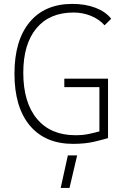

<svg xmlns="http://www.w3.org/2000/svg" viewBox="-20 -723 626 978"><path d="M352.5 9.8Q210 9.8 131.8 -83.7Q53.7 -177.2 53.7 -347.7Q53.7 -517.1 130.9 -610.1Q208 -703.1 348.6 -703.1Q415 -703.1 466.6 -683.3Q518.1 -663.6 546.4 -627.4L512.7 -594.2Q484.4 -625.5 443.1 -642.3Q401.9 -659.2 354.5 -659.2Q232.4 -659.2 165.5 -578.9Q98.6 -498.5 98.6 -352.5Q98.6 -201.2 168.2 -117.7Q237.8 -34.2 364.3 -34.2Q402.3 -34.2 433.1 -40.8Q463.9 -47.4 486.3 -53.7V-279.3H307.6V-322.3H530.3V-19.5Q509.8 -13.2 462.2 -1.7Q414.6 9.8 352.5 9.8ZM289.1 234.4 325.7 68.4H373L334 234.4Z"/></svg>

Font: Caskaydia Cove ExtraLight
Style: Regular
Weight: 200
Monospace: yes
Designer: Aaron Bell
Foundry: Saja Typeworks
Version: Version 4.300; ttfautohint (v1.8.3)